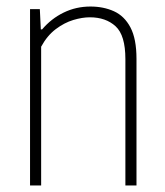

<svg xmlns="http://www.w3.org/2000/svg" viewBox="-20 -568 505 588"><path d="M72 0V-540H102L105 -478H109Q137 -511 175 -529.5Q213 -548 257 -548Q297 -548 329 -533.5Q361 -519 379.5 -484Q398 -449 398 -388V0H364V-387Q364 -460 334 -487.5Q304 -515 255 -515Q232 -515 204.5 -506.8Q177 -498.5 150.8 -478.8Q124.5 -459 106 -425V0Z"/></svg>

Font: Encode Sans Cnd Th
Style: Regular
Weight: 100
Width: 3
Designer: Multiple Designers
Foundry: Impallari Type
Version: Version 3.002; ttfautohint (v1.8.3) -l 8 -r 50 -G 200 -x 14 